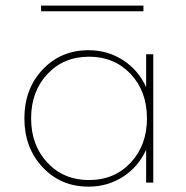

<svg xmlns="http://www.w3.org/2000/svg" viewBox="-20 -662 675 696"><path d="M300.8 -480Q370.1 -480 425.5 -444.3Q481 -408.7 509.8 -346.2V-465.3H535.6V0H509.8V-119.1Q481 -56.6 425.5 -21Q370.1 14.6 300.8 14.6Q200.7 14.6 134.5 -55.7Q68.4 -126 68.4 -232.9Q68.4 -339.8 134.5 -409.9Q200.7 -480 300.8 -480ZM512.7 -232.9Q512.7 -331.1 453.6 -393.8Q394.5 -456.5 302.7 -456.5Q210.9 -456.5 151.9 -393.6Q92.8 -330.6 92.8 -232.9Q92.8 -135.3 151.9 -72.3Q210.9 -9.3 302.7 -9.3Q394.5 -9.3 453.6 -72.3Q512.7 -135.3 512.7 -232.9ZM128.9 -621.1V-641.6H500V-621.1Z"/></svg>

Font: Spartan MB Thin
Style: Regular
Weight: 100
Designer: Matt Bailey, Mirko Velimirovic
Foundry: Matt Bailey
Version: Version 1.005